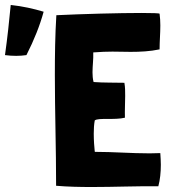

<svg xmlns="http://www.w3.org/2000/svg" viewBox="-184 -750 694 770"><path d="M-141 -730C-147 -667 -154 -600 -164 -529C-149 -527 -134 -526 -119 -526C-106 -526 -92 -527 -78 -529C-47 -590 -24 -648 -9 -703C-49 -715 -93 -725 -141 -730ZM451 -3C458 -29 461 -59 461 -89C461 -104 460 -119 459 -134V-136C445 -136 430 -135 416 -135C342 -135 271 -141 197 -141L196 -142C194 -161 192 -187 192 -214C192 -233 193 -251 196 -267C203 -273 223 -273 246 -273C270 -273 297 -273 317 -278C316 -308 318 -337 318 -365C318 -383 318 -400 315 -417V-418C274 -419 232 -418 192 -421L191 -422C188 -434 187 -447 187 -460C187 -486 191 -513 190 -539L191 -540H194C219 -542 243 -543 267 -543C292 -543 316 -542 340 -542C379 -542 418 -544 456 -552V-553C456 -584 459 -616 459 -648C459 -664 458 -679 456 -695C456 -697 427 -698 383 -698C295 -698 145 -694 42 -689C37 -609 36 -529 36 -449C36 -302 41 -155 41 -5C88 -1 136 0 186 0C274 0 364 -4 451 -3Z"/></svg>

Font: HEYCLAY
Style: Regular
Weight: 400
Designer: Marcelo Magalhaes
Foundry: Marcelo Magalhães
Version: Version 1.300;hotconv 1.0.109;makeotfexe 2.5.65596